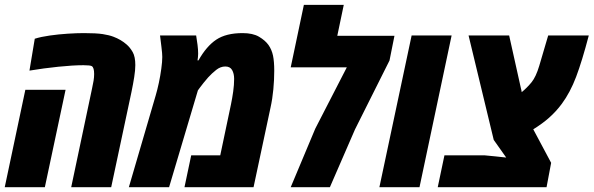

<svg xmlns="http://www.w3.org/2000/svg" viewBox="-30 -777 2464 797"><path d="M265.6 0 352.1 -409.7Q356 -426.8 358.4 -441.7Q360.8 -456.5 360.8 -469.7Q360.8 -496.6 351.1 -502.4Q344.7 -506.3 316.4 -506.3Q272.9 -506.3 212.2 -500Q151.4 -493.7 92.3 -483.9L114.3 -616.2Q140.6 -624.5 177.2 -629.6Q213.9 -634.8 251.7 -637.2Q289.6 -639.6 318.4 -639.6Q369.1 -639.6 396.2 -635.5Q423.3 -631.3 440.9 -624.5Q472.2 -612.8 495.6 -592.3Q509.8 -580.1 520.8 -560.8Q531.7 -541.5 531.7 -506.8Q531.7 -485.8 527.1 -456.8Q522.5 -427.7 515.6 -394.5L431.6 0ZM-10.3 0 75.2 -404.3H242.2L156.2 0Z M504.9 0 616.2 -380.4Q623 -403.3 629.4 -433.1Q635.7 -462.9 639.6 -491.9Q643.6 -521 643.6 -540.5Q643.6 -548.8 642.8 -557.4Q642.1 -565.9 640.1 -582.5Q638.2 -599.1 634.3 -629.9H784.2Q787.6 -610.4 790 -590.6Q792.5 -570.8 792.5 -554.2Q792.5 -546.4 791.7 -539.8Q791 -533.2 790 -526.4H793.9Q827.1 -585.4 867.9 -612.5Q908.7 -639.6 977.1 -639.6Q1019.5 -639.6 1045.2 -624.5Q1070.8 -609.4 1084.5 -590.3Q1098.1 -570.8 1103.3 -546.1Q1108.4 -521.5 1108.4 -483.4Q1108.4 -445.8 1104.7 -406.5Q1101.1 -367.2 1092.8 -329.6L1022.5 0H735.8L763.7 -132.3H884.3L928.7 -343.3Q934.1 -369.1 938 -397Q941.9 -424.8 941.9 -449.7Q941.9 -471.2 933.6 -486.1Q925.3 -501 905.3 -501Q885.3 -501 867.4 -486.8Q849.6 -472.7 834 -455.6Q813.5 -432.1 799.3 -412.6L791.5 -401.9L671.9 0Z M1176.8 0 1278.8 -243.2 1409.7 -497.6H1176.8L1231.4 -756.8H1397L1370.1 -628.4H1607.4L1586.9 -525.9L1443.8 -240.2L1339.4 0Z M1544.9 0 1678.7 -629.9H1844.7L1711.4 0Z M1787.1 0 1814.9 -132.3H1980.5Q2003.4 -130.4 2026.1 -127.9Q2048.8 -125.5 2071.3 -123L2019.5 -196.3L1915 -629.9H2083.5L2132.3 -410.6Q2133.3 -407.7 2134.3 -402.6Q2135.3 -397.5 2135.7 -394.5Q2158.2 -413.1 2176.5 -435.5Q2194.8 -458 2208.5 -503.9L2245.6 -629.9H2414.1Q2386.2 -523.4 2361.6 -458.3Q2336.9 -393.1 2302.2 -346.2Q2278.8 -314.5 2249 -288.1Q2222.7 -264.6 2183.6 -240.2L2257.8 -101.1L2238.8 0Z"/></svg>

Font: Open Sans Condensed ExtraBold
Style: Italic
Weight: 800
Width: 3
Italic angle: -12°
Designer: Monotype Design Team
Foundry: Monotype Imaging Inc.
Version: Version 3.003; ttfautohint (v1.8.4)